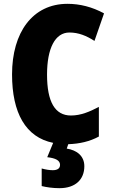

<svg xmlns="http://www.w3.org/2000/svg" viewBox="-20 -810 590 1004"><path d="M421 59C421 5 381 -25 329 -33L337 -56C396 -58 449 -70 497 -96V-251C449 -226 403 -206 351 -206C267 -206 226 -278 226 -420C226 -557 268 -640 343 -640C391 -640 432 -623 474 -596L524 -740C462 -774 397 -790 333 -790C150 -790 43 -640 43 -421C43 -220 114 -92 258 -63L227 12C271 17 294 29 294 52C294 71 280 80 256 80C239 80 220 77 198 71V163C223 169 255 174 291 174C374 174 421 129 421 59Z"/></svg>

Font: Noto Sans Malayalam UI Condensed Black
Style: Regular
Weight: 900
Width: 3
Designer: Jelle Bosma - Monotype Design Team
Foundry: Monotype Imaging Inc.
Version: Version 2.104